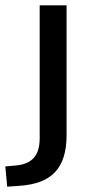

<svg xmlns="http://www.w3.org/2000/svg" viewBox="-75 -508 341 721"><path d="M-48 193 -55 117 -11 113Q32 108 53 83.5Q74 59 74 11V-488H175V0Q175 46 164.5 80Q154 114 132.5 137.5Q111 161 77 174Q43 187 -5 190Z"/></svg>

Font: Nunito Sans 12pt ExtraLight SemiBold
Style: Regular
Weight: 600
Version: Version 3.101;gftools[0.9.27]